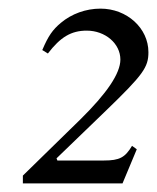

<svg xmlns="http://www.w3.org/2000/svg" viewBox="-20 -696 364 445"><path d="M91 -572C120 -610 145 -625 181 -625C224 -625 259 -595 259 -558C259 -526 228 -480 166 -419L33 -289V-271H264L297 -350L286 -358C270 -331 257 -324 221 -324H113L111 -329L225 -439C312 -523 324 -540 324 -575C324 -631 274 -676 213 -676C179 -676 146 -664 121 -643C102 -627 92 -613 78 -580Z"/></svg>

Font: XITS
Style: Italic
Weight: 400
Italic angle: -16.33°
Designer: MicroPress Inc., with final additions and corrections provided by Coen Hoffman, Elsevier (retired)
Version: Version 1.302